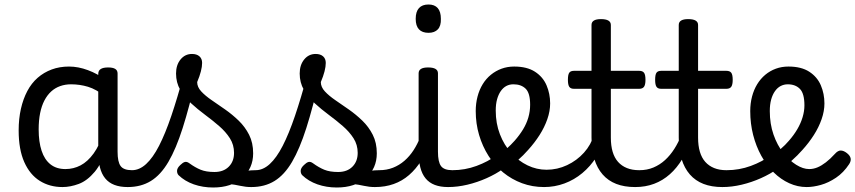

<svg xmlns="http://www.w3.org/2000/svg" viewBox="-20 -815 3804 854"><path d="M258 17Q201 17 157 -10.5Q113 -38 88 -94Q63 -150 63 -235Q63 -287 73 -331Q83 -375 101.5 -410Q120 -445 147.5 -469Q175 -493 210 -506Q245 -519 287 -519Q328 -519 371 -503Q414 -487 448 -461V-386Q408 -418 371.5 -429Q335 -440 296 -440Q270 -440 247.5 -432Q225 -424 207.5 -408Q190 -392 177.5 -368Q165 -344 158.5 -312Q152 -280 152 -239Q152 -184 165 -144.5Q178 -105 204.5 -84Q231 -63 271 -63Q307 -63 338.5 -79.5Q370 -96 396.5 -132.5Q423 -169 442 -229L458 -168Q435 -91 401.5 -51Q368 -11 330.5 3Q293 17 258 17ZM548 17Q514 17 489 7.5Q464 -2 448 -21.5Q432 -41 424.5 -70.5Q417 -100 417 -140V-486Q417 -501 428 -508Q439 -515 461 -515Q482 -515 492.5 -508.5Q503 -502 503 -488V-140Q503 -95 516.5 -76.5Q530 -58 567 -58Q576 -58 580.5 -46.5Q585 -35 583.5 -20.5Q582 -6 573.5 5.5Q565 17 548 17Z M548 17Q529 17 522.5 5.5Q516 -6 520 -20.5Q524 -35 536 -46.5Q548 -58 567 -58Q600 -58 630 -85.5Q660 -113 687.5 -166.5Q715 -220 742 -299.5Q769 -379 797 -483Q802 -498 816.5 -499.5Q831 -501 843.5 -493Q856 -485 852 -469Q822 -338 792.5 -245.5Q763 -153 729 -95Q695 -37 651 -10Q607 17 548 17Z M1097 17Q1073 17 1048.5 11.5Q1024 6 1000.5 3.5Q977 1 952 12L973 -16Q1008 -34 1032.5 -43Q1057 -52 1076.5 -55Q1096 -58 1116 -58Q1125 -58 1127 -46.5Q1129 -35 1125 -20.5Q1121 -6 1113.5 5.5Q1106 17 1097 17ZM928 19Q882 19 842 5Q802 -9 774 -36Q767 -44 767.5 -56Q768 -68 782 -81Q793 -92 802 -94.5Q811 -97 822 -89Q848 -70 872.5 -60Q897 -50 934 -50Q974 -50 997.5 -73.5Q1021 -97 1021 -135Q1021 -171 1002.5 -200Q984 -229 954.5 -254.5Q925 -280 892 -304.5Q859 -329 829.5 -356Q800 -383 781.5 -415.5Q763 -448 763 -488Q763 -526 783 -550.5Q803 -575 834 -575Q855 -575 867 -564.5Q879 -554 879 -535Q879 -519 873.5 -497.5Q868 -476 857 -450Q857 -428 875 -408.5Q893 -389 921.5 -369.5Q950 -350 981.5 -328Q1013 -306 1041.5 -278.5Q1070 -251 1088 -215.5Q1106 -180 1106 -133Q1106 -66 1057.5 -23.5Q1009 19 928 19Z M1098 17Q1079 17 1072.5 5.5Q1066 -6 1070 -20.5Q1074 -35 1086 -46.5Q1098 -58 1117 -58Q1150 -58 1180 -85.5Q1210 -113 1237.5 -166.5Q1265 -220 1292 -299.5Q1319 -379 1347 -483Q1352 -498 1366.5 -499.5Q1381 -501 1393.5 -493Q1406 -485 1402 -469Q1372 -338 1342.5 -245.5Q1313 -153 1279 -95Q1245 -37 1201 -10Q1157 17 1098 17Z M1647 17Q1623 17 1598.5 11.5Q1574 6 1550.5 3.5Q1527 1 1502 12L1523 -16Q1558 -34 1582.5 -43Q1607 -52 1626.5 -55Q1646 -58 1666 -58Q1675 -58 1677 -46.5Q1679 -35 1675 -20.5Q1671 -6 1663.5 5.5Q1656 17 1647 17ZM1478 19Q1432 19 1392 5Q1352 -9 1324 -36Q1317 -44 1317.5 -56Q1318 -68 1332 -81Q1343 -92 1352 -94.5Q1361 -97 1372 -89Q1398 -70 1422.5 -60Q1447 -50 1484 -50Q1524 -50 1547.5 -73.5Q1571 -97 1571 -135Q1571 -171 1552.5 -200Q1534 -229 1504.5 -254.5Q1475 -280 1442 -304.5Q1409 -329 1379.5 -356Q1350 -383 1331.5 -415.5Q1313 -448 1313 -488Q1313 -526 1333 -550.5Q1353 -575 1384 -575Q1405 -575 1417 -564.5Q1429 -554 1429 -535Q1429 -519 1423.5 -497.5Q1418 -476 1407 -450Q1407 -428 1425 -408.5Q1443 -389 1471.5 -369.5Q1500 -350 1531.5 -328Q1563 -306 1591.5 -278.5Q1620 -251 1638 -215.5Q1656 -180 1656 -133Q1656 -66 1607.5 -23.5Q1559 19 1478 19Z M1648 17Q1634 17 1627.5 5.5Q1621 -6 1622.5 -20.5Q1624 -35 1635 -46.5Q1646 -58 1667 -58Q1700 -58 1728 -69Q1756 -80 1779 -100Q1802 -120 1819.5 -147Q1837 -174 1849 -205Q1855 -220 1866.5 -218.5Q1878 -217 1886.5 -207Q1895 -197 1892 -186Q1877 -138 1853.5 -100.5Q1830 -63 1799.5 -36.5Q1769 -10 1731 3.5Q1693 17 1648 17Z M1973 17Q1939 17 1914 7.5Q1889 -2 1873 -21.5Q1857 -41 1849.5 -70.5Q1842 -100 1842 -140V-489Q1842 -502 1852.5 -508.5Q1863 -515 1884 -515Q1906 -515 1917 -508.5Q1928 -502 1928 -489V-140Q1928 -95 1941.5 -76.5Q1955 -58 1992 -58Q2006 -58 2013 -46.5Q2020 -35 2018.5 -20.5Q2017 -6 2006 5.5Q1995 17 1973 17ZM1886 -669Q1858 -669 1843.5 -684.5Q1829 -700 1829 -731Q1829 -763 1843.5 -779Q1858 -795 1886 -795Q1913 -795 1927 -779Q1941 -763 1941 -731Q1942 -700 1927.5 -684.5Q1913 -669 1886 -669Z M1973 17Q1954 17 1947.5 5.5Q1941 -6 1945 -20.5Q1949 -35 1961 -46.5Q1973 -58 1992 -58Q2048 -58 2099.5 -77Q2151 -96 2188 -124Q2202 -133 2212 -128Q2222 -123 2227 -110.5Q2232 -98 2230.5 -84.5Q2229 -71 2218 -64Q2186 -41 2144.5 -22.5Q2103 -4 2059 6.5Q2015 17 1973 17Z M2192 -121Q2214 -136 2233.5 -153.5Q2253 -171 2269 -189Q2291 -214 2306.5 -239.5Q2322 -265 2330 -292.5Q2338 -320 2338 -349Q2338 -401 2318 -420.5Q2298 -440 2264 -440Q2250 -440 2243.5 -452Q2237 -464 2237.5 -479.5Q2238 -495 2245.5 -507Q2253 -519 2267 -519Q2324 -519 2359.5 -496Q2395 -473 2411 -435.5Q2427 -398 2427 -355Q2427 -321 2414.5 -285Q2402 -249 2380 -214.5Q2358 -180 2329 -148Q2308 -124 2284 -103Q2260 -82 2234 -64Z M2400 17Q2348 17 2302 0Q2256 -17 2218 -48Q2180 -79 2153 -121.5Q2126 -164 2111 -214.5Q2096 -265 2096 -321Q2096 -355 2104 -385.5Q2112 -416 2127 -440.5Q2142 -465 2163.5 -482.5Q2185 -500 2211 -509.5Q2237 -519 2267 -519Q2281 -519 2287.5 -507Q2294 -495 2293.5 -479.5Q2293 -464 2285 -452Q2277 -440 2263 -440Q2246 -440 2232 -432.5Q2218 -425 2207.5 -410Q2197 -395 2191 -373.5Q2185 -352 2185 -323Q2185 -266 2203.5 -218Q2222 -170 2254 -134.5Q2286 -99 2326.5 -79.5Q2367 -60 2411 -60Q2459 -60 2502.5 -80.5Q2546 -101 2577.5 -136Q2609 -171 2622 -216Q2625 -225 2637 -225.5Q2649 -226 2660 -220.5Q2671 -215 2668 -203Q2657 -155 2631.5 -115Q2606 -75 2570 -45Q2534 -15 2490.5 1Q2447 17 2400 17Z M2805 17Q2757 17 2721 3Q2685 -11 2660.5 -39Q2636 -67 2623.5 -108Q2611 -149 2611 -203V-420H2533Q2518 -420 2512 -429Q2506 -438 2506 -460Q2506 -483 2512 -491.5Q2518 -500 2533 -500H2611V-704Q2611 -717 2621.5 -723.5Q2632 -730 2653 -730Q2675 -730 2686 -723.5Q2697 -717 2697 -704V-500H2823Q2838 -500 2844.5 -491.5Q2851 -483 2851 -460Q2851 -438 2844.5 -429Q2838 -420 2823 -420H2697V-203Q2697 -167 2705 -140Q2713 -113 2729 -95Q2745 -77 2768.5 -67.5Q2792 -58 2823 -58Q2837 -58 2844 -46.5Q2851 -35 2849.5 -20.5Q2848 -6 2837 5.5Q2826 17 2805 17Z M2805 17Q2791 17 2784.5 5.5Q2778 -6 2779.5 -20.5Q2781 -35 2792 -46.5Q2803 -58 2824 -58Q2858 -58 2886.5 -70Q2915 -82 2938 -103Q2961 -124 2979.5 -153Q2998 -182 3011 -216Q3017 -231 3029 -229.5Q3041 -228 3049.5 -219Q3058 -210 3055 -199Q3039 -148 3015 -108Q2991 -68 2959.5 -40Q2928 -12 2889.5 2.5Q2851 17 2805 17Z M3193 17Q3145 17 3109 3Q3073 -11 3048.5 -39Q3024 -67 3011.5 -108Q2999 -149 2999 -203V-420H2921Q2906 -420 2900 -429Q2894 -438 2894 -460Q2894 -483 2900 -491.5Q2906 -500 2921 -500H2999V-704Q2999 -717 3009.5 -723.5Q3020 -730 3041 -730Q3063 -730 3074 -723.5Q3085 -717 3085 -704V-500H3211Q3226 -500 3232.5 -491.5Q3239 -483 3239 -460Q3239 -438 3232.5 -429Q3226 -420 3211 -420H3085V-203Q3085 -167 3093 -140Q3101 -113 3117 -95Q3133 -77 3156.5 -67.5Q3180 -58 3211 -58Q3225 -58 3232 -46.5Q3239 -35 3237.5 -20.5Q3236 -6 3225 5.5Q3214 17 3193 17Z M3193 17Q3174 17 3167.5 5.5Q3161 -6 3165 -20.5Q3169 -35 3181 -46.5Q3193 -58 3212 -58Q3268 -58 3319.5 -77Q3371 -96 3408 -124Q3422 -133 3432 -128Q3442 -123 3447 -110.5Q3452 -98 3450.5 -84.5Q3449 -71 3438 -64Q3406 -41 3364.5 -22.5Q3323 -4 3279 6.5Q3235 17 3193 17Z M3409 -120Q3432 -135 3452.5 -152.5Q3473 -170 3489 -189Q3511 -214 3526.5 -240.5Q3542 -267 3550 -294Q3558 -321 3558 -346Q3558 -399 3538 -419.5Q3518 -440 3484 -440Q3467 -440 3452.5 -432.5Q3438 -425 3427 -409.5Q3416 -394 3410 -372Q3404 -350 3404 -321Q3404 -264 3420.5 -216.5Q3437 -169 3464 -135Q3491 -101 3521.5 -82Q3552 -63 3579 -63Q3598 -63 3616 -70.5Q3634 -78 3653.5 -93Q3673 -108 3693 -130Q3707 -146 3720 -145.5Q3733 -145 3747 -134Q3761 -123 3763.5 -111Q3766 -99 3757 -85Q3732 -47 3698.5 -24.5Q3665 -2 3631 7.5Q3597 17 3568 17Q3528 17 3490.5 0Q3453 -17 3421.5 -48Q3390 -79 3366.5 -121.5Q3343 -164 3330 -214.5Q3317 -265 3317 -321Q3317 -355 3325 -385.5Q3333 -416 3348 -440.5Q3363 -465 3384 -482.5Q3405 -500 3431 -509.5Q3457 -519 3487 -519Q3544 -519 3579.5 -496Q3615 -473 3631 -435.5Q3647 -398 3647 -355Q3647 -321 3634.5 -285Q3622 -249 3600 -214.5Q3578 -180 3549 -148Q3527 -123 3502 -101Q3477 -79 3448 -60Z"/></svg>

Font: Playwrite PL
Style: Regular
Weight: 400
Designer: Veronika Burian, José Scaglione
Foundry: TypeTogether
Version: Version 1.002